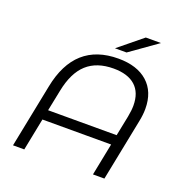

<svg xmlns="http://www.w3.org/2000/svg" viewBox="-152 -1017 1105 1153"><g transform="rotate(20 400.5 -440.5)"><path d="M728 -477Q728 -440 719 -396L640 0H567L608 -206H169L128 0H56L137 -405Q196 -706 474 -706Q594 -706 661 -646Q728 -586 728 -477ZM654 -471Q654 -554 606 -597Q558 -640 467 -640Q360 -640 296.5 -582.5Q233 -525 209 -403L182 -270H620L646 -399Q654 -441 654 -471ZM584 -881H681L506 -757H432Z"/></g></svg>

Font: Montserrat Alternates
Style: Italic
Weight: 400
Italic angle: -11.3°
Designer: Julieta Ulanovsky
Foundry: Julieta Ulanovsky
Version: Version 7.200